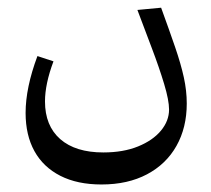

<svg xmlns="http://www.w3.org/2000/svg" viewBox="-20 -289 548 498"><path d="M243.2 189.5Q180.7 189.5 136.5 167Q92.3 144.5 69.3 103Q46.4 61.5 46.4 3.9Q46.4 -61.5 77.1 -143.6L118.7 -129.9Q96.7 -71.3 96.7 -25.9Q96.7 37.1 136.2 71.8Q175.8 106.4 248 106.4Q299.8 106.4 338.1 90.8Q376.5 75.2 397.5 49.8Q418.5 24.4 418.5 -4.9Q418.5 -28.8 405.8 -71Q393.1 -113.3 374 -163.6Q355 -213.9 336.4 -263.2L397.9 -269Q419.4 -210 434.3 -166.5Q449.2 -123 456.8 -88.4Q464.4 -53.7 464.4 -20.5Q464.4 42 437.7 89.4Q411.1 136.7 361.3 163.1Q311.5 189.5 243.2 189.5Z"/></svg>

Font: Markazi Text
Style: Regular
Weight: 400
Designer: Borna Izadpanah (Arabic designer), Fiona Ross (Arabic design director) and Florian Runge (Latin designer)
Foundry: Borna Izadpanah and Florian Runge
Version: Version 1.000